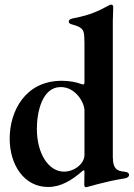

<svg xmlns="http://www.w3.org/2000/svg" viewBox="-20 -794 576 827"><path d="M245.7 -446C88.4 -446 21.7 -314.6 21.7 -197.1C21.7 -83.1 84.5 11.4 187.1 11.4C242.9 11.4 289.8 -17.8 335.6 -57.9C341.6 -62.1 343.4 -61.1 343.8 -53.6C343.8 -35.9 343.4 -16.7 343 -2.5C342.7 9.2 344.5 12.4 351.6 12.4C356.2 12.4 429.7 -12.1 518.8 -25.9C529.8 -27.7 535.9 -34.8 535.9 -39.1C535.9 -49.7 528.8 -52.6 518.8 -54C498.2 -57.2 466.3 -55.4 466.3 -113.6H465.9V-711.3L466.3 -711.6C466.3 -730.1 467.7 -752.1 467.7 -762.8C467.7 -770.6 464.5 -774.1 458.8 -774.1C454.9 -774.1 452.4 -773.1 447.8 -770.2C405.9 -747.2 367.5 -729 302.2 -716.6C285.9 -713.4 276.3 -710.6 276.3 -701.3C276.3 -693.9 281.6 -691.1 292.3 -688.2C341.6 -674.7 343.4 -661.9 343.4 -615.1L343.8 -615.4V-438.9C343.4 -430.8 340.9 -429 332.7 -431.1L331 -431.8C307.9 -440.7 277.7 -446 245.7 -446ZM138.8 -239.3C138.8 -311.4 161.6 -419 241.5 -419C305.4 -419 343.8 -352.6 343.8 -317.8V-127.1C343.8 -88.1 299.4 -54.7 255.7 -54.7C190 -54.7 138.8 -131 138.8 -239.3Z"/></svg>

Font: Margiela Serif Semibold
Style: Regular
Weight: 600
Designer: Andreas Faust, Stefan Endress
Version: Version 1.002;FEAKit 1.0